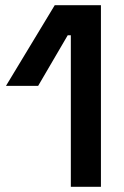

<svg xmlns="http://www.w3.org/2000/svg" viewBox="-20 -720 476 740"><path d="M191 -700 3 -389H127L241 -584H253V0H369V-700Z"/></svg>

Font: Space Text SemiBold
Style: Regular
Weight: 600
Designer: Florian Karsten (Space Text), Colophon Foundry (Space Mono)
Foundry: Florian Karsten
Version: Version 1.003;PS 001.003;hotconv 1.0.88;makeotf.lib2.5.64775